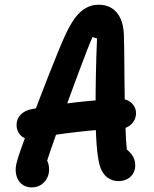

<svg xmlns="http://www.w3.org/2000/svg" viewBox="-20 -770 660 822"><path d="M54.1 -83.8Q61.8 -112.7 103.3 -224.9Q144.8 -337.2 190.7 -453.6Q236.6 -570.1 258.6 -617.8Q279.2 -662.9 300.1 -691.6Q320.9 -720.2 346.2 -735Q371.5 -749.8 403.2 -749.8Q434.4 -749.8 458 -735.3Q481.7 -720.8 495.5 -691.6Q509.2 -662.4 510.5 -618.3Q512.2 -567.6 512.8 -442.8Q513.8 -323.1 516.2 -247.2Q518.5 -171.3 524.4 -109.5L499.9 -147.8Q528.9 -127.8 544 -108.3Q559 -88.8 559 -62.2Q559 -41.3 549.1 -25.9Q539.2 -10.5 523 -2.5Q506.7 5.4 487 5.4Q458.8 5.4 437.4 -12Q415.9 -29.4 406.2 -64.1Q389 -129.7 389.1 -298.8Q389.2 -467.8 395.5 -605.2L376.1 -611.2Q360.6 -578 316.2 -458.8Q271.8 -339.6 228.9 -219.1Q186 -98.7 172.9 -54.8L150.3 -102.4Q170.7 -102.4 180.5 -85Q190.2 -67.6 190.2 -43.1Q190.2 -23.6 180.8 -6.1Q171.4 11.4 154.5 21.9Q137.6 32.4 115.8 32.4Q89.8 32.4 71.9 17.2Q53.9 2 48.8 -24.5Q43.6 -51 54.1 -83.8ZM50.9 -234.7Q50.8 -260.9 68.2 -278.9Q85.8 -296.8 113.7 -302.4Q206.6 -320.6 303.3 -331.7Q400 -342.8 494.2 -346.5Q512.6 -347 528.2 -339.3Q543.8 -331.7 553 -317.5Q562.2 -303.3 562.3 -285.7Q562.5 -268.8 554.3 -254Q546.1 -239.2 531.6 -229.7Q517.2 -220.2 499.4 -219.7Q404.8 -215.9 307.9 -204.8Q211.1 -193.8 118.1 -175.6Q100.2 -172.3 85 -179.1Q69.8 -185.9 60.4 -200.6Q51.1 -215.3 50.9 -234.7Z"/></svg>

Font: Monaspace Radon Var
Style: Regular
Weight: 400
Designer: Riley Cran and the Lettermatic Team
Version: Version 1.000 (Monaspace Radon Var)